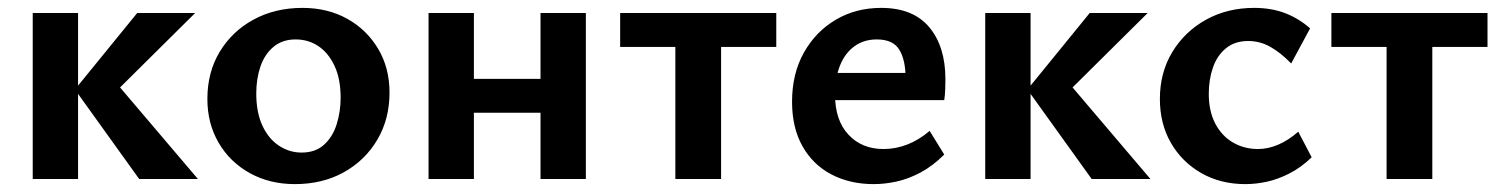

<svg xmlns="http://www.w3.org/2000/svg" viewBox="-20 -454 3817 487"><path d="M333 0 170 -227 328 -421H475L249 -197V-274L482 0ZM63 0V-421H178V0Z M728 13Q664 13 613.5 -15Q563 -43 534.5 -92Q506 -141 506 -203Q506 -271 537.5 -323Q569 -375 623.5 -404.5Q678 -434 747 -434Q811 -434 860.5 -406.5Q910 -379 939 -330.5Q968 -282 968 -219Q968 -152 937 -99.5Q906 -47 852 -17Q798 13 728 13ZM745 -67Q780 -67 802 -87Q824 -107 834 -139Q844 -171 844 -206Q844 -254 828.5 -287Q813 -320 787.5 -337Q762 -354 730 -354Q696 -354 673.5 -335Q651 -316 640.5 -285Q630 -254 630 -217Q630 -169 645.5 -135.5Q661 -102 687.5 -84.5Q714 -67 745 -67Z M1351 0V-421H1466V0ZM1067 0V-421H1182V0ZM1122 -168V-254H1411V-168Z M1693 0V-421H1809V0ZM1553 -335V-421H1949V-335Z M2196 13Q2136 13 2089 -11.5Q2042 -36 2015.5 -83Q1989 -130 1989 -196Q1989 -267 2019 -320.5Q2049 -374 2100 -404Q2151 -434 2215 -434Q2296 -434 2337 -385Q2378 -336 2378 -253Q2378 -242 2377.5 -227.5Q2377 -213 2375 -200H2277V-255Q2277 -302 2261 -328Q2245 -354 2204 -354Q2171 -354 2147 -336.5Q2123 -319 2110.5 -287.5Q2098 -256 2098 -214Q2098 -149 2132 -112.5Q2166 -76 2221 -76Q2252 -76 2281.5 -87.5Q2311 -99 2338 -122L2375 -62Q2346 -33 2315 -16.5Q2284 0 2254 6.5Q2224 13 2196 13ZM2045 -200 2058 -269H2362V-200Z M2749 0 2586 -227 2744 -421H2891L2665 -197V-274L2898 0ZM2479 0V-421H2594V0Z M3139 13Q3076 13 3027 -15Q2978 -43 2950 -91.5Q2922 -140 2922 -203Q2922 -270 2953.5 -322Q2985 -374 3039 -404Q3093 -434 3161 -434Q3205 -434 3240 -420.5Q3275 -407 3303 -382L3255 -293Q3229 -320 3202.5 -335Q3176 -350 3146 -350Q3112 -350 3089.5 -331.5Q3067 -313 3056.5 -282.5Q3046 -252 3046 -216Q3046 -172 3062.5 -140.5Q3079 -109 3107.5 -92.5Q3136 -76 3171 -76Q3196 -76 3222 -87Q3248 -98 3273 -120L3307 -55Q3280 -29 3250.5 -14Q3221 1 3193 7Q3165 13 3139 13Z M3497 0V-421H3613V0ZM3357 -335V-421H3753V-335Z"/></svg>

Font: Ysabeau
Style: Bold
Weight: 700
Designer: Christian Thalmann (Catharsis Fonts)
Version: Version 2.000;gftools[0.9.27.dev2+g8671c4b]